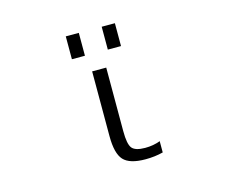

<svg xmlns="http://www.w3.org/2000/svg" viewBox="-104 -878 1208 1029"><g transform="rotate(-15 500.0 -363.5)"><path d="M505.9 -167Q505.9 -94.7 523.9 -72.3Q542 -49.8 596.7 -49.8Q642.6 -49.8 680.7 -64.5V-2Q634.8 9.8 583 9.8Q495.1 9.8 461.4 -26.9Q427.7 -63.5 427.7 -160.2V-519.5H505.9ZM539.1 -610.4V-737.3H612.3V-610.4ZM339.8 -610.4V-737.3H412.1V-610.4Z"/></g></svg>

Font: Gen Shin Gothic Monospace Normal
Style: Regular
Weight: 350
Designer: [Source Han Sans]
Ryoko NISHIZUKA  (kana & ideographs); Paul D. Hunt (Latin, Greek & Cyrillic); Wenlong ZHANG  (bopomofo
Version: Version 1.002.20150607